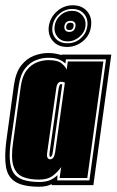

<svg xmlns="http://www.w3.org/2000/svg" viewBox="-27 -702 442 728"><path d="M122 6Q63 6 33 -11.5Q3 -29 -4 -67.5Q-11 -106 -3 -168L26 -380Q33 -428 53.5 -454Q74 -480 101.5 -490.5Q129 -501 156 -501Q171 -501 184 -498.5Q197 -496 206 -493V-495H395L327 0H169V-4Q150 6 122 6ZM122 -12Q148 -12 164 -19.5Q180 -27 191 -38L190 -18H312L375 -477H223L221 -461Q212 -470 196.5 -476.5Q181 -483 156 -483Q133 -483 109.5 -474Q86 -465 68 -442Q50 -419 44 -377L14 -165Q2 -82 24 -47Q46 -12 122 -12ZM122 -21Q83 -21 58 -32Q33 -43 23.5 -74Q14 -105 23 -165L52 -376Q58 -415 74.5 -436Q91 -457 113 -465.5Q135 -474 156 -474Q191 -474 205.5 -462.5Q220 -451 226 -438L230 -469H365L304 -27H199L205 -69Q196 -54 175.5 -37.5Q155 -21 122 -21ZM163 -98Q178 -98 182 -124L219 -389Q212 -392 204 -392Q198 -392 193 -386.5Q188 -381 186 -365L152 -124Q150 -109 153.5 -103.5Q157 -98 163 -98ZM164 -107Q162 -107 161 -110.5Q160 -114 161 -124L195 -364Q198 -383 204 -383Q207 -383 209 -382L173 -124Q170 -107 164 -107ZM227 -524Q193 -524 173.5 -546.5Q154 -569 158 -602Q163 -636 189 -659Q215 -682 249 -682Q284 -682 303.5 -659Q323 -636 318 -602Q314 -568 287.5 -546Q261 -524 227 -524ZM229 -538Q258 -538 279 -556.5Q300 -575 304 -602Q308 -630 292 -649Q276 -668 247 -668Q219 -668 197.5 -649Q176 -630 172 -602Q168 -574 184 -556Q200 -538 229 -538ZM230 -545Q205 -545 191 -562Q177 -579 180 -602Q183 -627 202 -644Q221 -661 246 -661Q270 -661 285 -644Q300 -627 297 -602Q294 -579 274 -562Q254 -545 230 -545ZM235 -581Q256 -581 259 -602Q261 -612 255.5 -617.5Q250 -623 241 -623Q220 -623 217 -602Q216 -593 221 -587Q226 -581 235 -581ZM236 -588Q222 -588 224 -602Q226 -616 240 -616Q254 -616 252 -602Q250 -588 236 -588Z"/></svg>

Font: Alumni Sans Collegiate One
Style: Italic
Weight: 400
Italic angle: -8°
Designer: Robert E. Leuschke
Foundry: Robert E. Leuschke
Version: Version 1.100